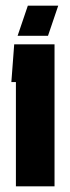

<svg xmlns="http://www.w3.org/2000/svg" viewBox="-20 -656 245 676"><path d="M42 -530 78 -636H185L149 -530ZM36 0V-367H20L30 -500H172V0Z"/></svg>

Font: Karantina
Style: Bold
Weight: 700
Designer: Rony Koch
Foundry: Rony Koch
Version: Version 1.000; ttfautohint (v1.8.3)